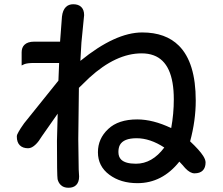

<svg xmlns="http://www.w3.org/2000/svg" viewBox="-20 -802 1040 897"><path d="M747.6 -112.8Q681.2 -156.2 618.2 -156.2Q557.1 -156.2 540 -124.5Q533.2 -111.3 533.2 -91.8Q533.2 -69.3 545.9 -56.6Q565.4 -37.1 615.2 -37.1Q690.9 -37.1 747.6 -112.8ZM817.9 -46.9Q737.8 53.7 622.1 53.7Q543.9 53.7 491.2 14.6Q437.5 -24.9 437.5 -90.8Q437.5 -154.3 485.4 -199.2Q532.7 -244.1 621.1 -244.1Q694.8 -244.1 779.8 -203.6Q792 -270 792 -337.9Q792 -508.8 697.8 -543.5Q673.3 -552.7 641.6 -552.7Q522 -552.7 397.5 -439Q373 -415 348.6 -391.6L345.7 -152.3Q346.7 -81.1 347.7 -10.3L349.6 22.5Q349.6 48.8 335.9 62.5Q323.2 75.2 299.8 75.2Q276.4 75.2 263.2 61.5Q252.9 51.3 249 35.2Q246.1 19.5 246.1 -143.6L249.5 -271L175.3 -165Q161.1 -141.1 147.5 -127.9Q128.9 -109.4 111.3 -109.4Q86.4 -109.4 72.5 -123.3Q58.6 -137.2 58.6 -164.1Q58.6 -168.5 60.3 -173.3Q62 -178.2 66.4 -185.5Q74.2 -200.2 92.8 -226.1L252.9 -425.3L256.3 -507.8H139.6Q107.4 -507.8 93.3 -502L81.1 -496.1V-557.6Q81.1 -579.6 93.8 -592.3Q108.9 -607.4 139.6 -607.4H260.7V-607.9L269.5 -724.6Q272.9 -754.4 287.6 -769Q300.8 -782.2 322.3 -782.2Q346.7 -782.2 359.9 -769Q373 -755.9 373 -731.4V-731L360.4 -603L355.5 -517.6Q518.6 -650.4 644.5 -650.4Q753.9 -650.4 815.9 -588.4Q894.5 -509.8 894.5 -332Q894.5 -238.8 868.2 -141.6Q912.1 -100.6 929.2 -73.7Q940.4 -56.2 940.4 -43Q940.4 -18.6 927.2 -5.4Q914.1 7.8 888.7 7.8Q868.2 7.8 845.2 -16.6L832.5 -31.2Z"/></svg>

Font: YuPearl-SemiBold
Style: SemiBold
Weight: 600
Designer: Max Yao
Foundry: Max-Everyday
Version: Version 1.011; ttfautohint (v1.8.3)